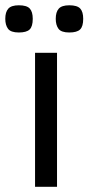

<svg xmlns="http://www.w3.org/2000/svg" viewBox="-51 -714 338 734"><path d="M267.1 -642.1Q267.1 -612.8 255.1 -601.3Q243.2 -589.8 213.9 -589.8Q183.1 -589.8 172.6 -604Q162.1 -618.2 162.1 -642.1Q162.1 -668 173.6 -680.9Q185.1 -693.8 213.9 -693.8Q244.1 -693.8 255.6 -681.4Q267.1 -668.9 267.1 -642.1ZM74.2 -642.1Q74.2 -612.8 62.3 -601.3Q50.3 -589.8 21 -589.8Q-9.8 -589.8 -20.3 -604Q-30.8 -618.2 -30.8 -642.1Q-30.8 -668 -19.3 -680.9Q-7.8 -693.8 21 -693.8Q51.3 -693.8 62.7 -681.4Q74.2 -668.9 74.2 -642.1ZM83 0V-512.2H167V0Z"/></svg>

Font: Lorenzo Sans
Style: Regular
Weight: 400
Foundry: Intel Corporation
Version: Version 1.00; ttfautohint (v1.5)